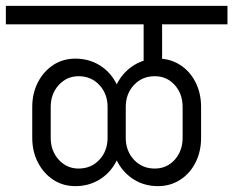

<svg xmlns="http://www.w3.org/2000/svg" viewBox="-45 -650 796 655"><path d="M445 -417V-615H508V-417ZM-25 -567V-630H731V-567ZM212 -15Q170 -15 137 -36.5Q104 -58 84.5 -95.5Q65 -133 65 -180H128Q128 -135 155.5 -105Q183 -75 223 -75ZM65 -180V-285H128V-180ZM212 -15 223 -75Q266 -75 294 -105Q322 -135 322 -180H370Q370 -133 349.5 -95.5Q329 -58 293 -36.5Q257 -15 212 -15ZM65 -285Q65 -332 84.5 -369.5Q104 -407 137 -428.5Q170 -450 212 -450L223 -390Q183 -390 155.5 -360Q128 -330 128 -285ZM494 -15Q449 -15 413.5 -36.5Q378 -58 357 -95.5Q336 -133 336 -180H384Q384 -135 412 -105Q440 -75 483 -75ZM322 -180V-285H384V-180ZM322 -285Q322 -330 294 -360Q266 -390 223 -390L212 -450Q257 -450 293 -428.5Q329 -407 349.5 -369.5Q370 -332 370 -285ZM494 -15 483 -75Q524 -75 551 -105Q578 -135 578 -180H641Q641 -133 622 -95.5Q603 -58 569.5 -36.5Q536 -15 494 -15ZM336 -285Q336 -332 357 -369.5Q378 -407 413.5 -428.5Q449 -450 494 -450L483 -390Q440 -390 412 -360Q384 -330 384 -285ZM578 -180V-285H641V-180ZM578 -285Q578 -330 551 -360Q524 -390 483 -390L494 -450Q536 -450 569.5 -428.5Q603 -407 622 -369.5Q641 -332 641 -285Z"/></svg>

Font: Akshar Light Light
Style: Regular
Weight: 300
Version: Version 1.100